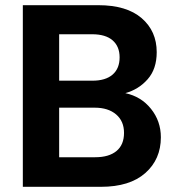

<svg xmlns="http://www.w3.org/2000/svg" viewBox="-20 -720 681 740"><path d="M68 0V-700H359Q468 -700 526 -650Q584 -600 584 -519Q584 -454 549 -414.5Q514 -375 463 -361Q524 -348 562 -300.5Q600 -253 600 -191Q600 -106 540 -53Q480 0 369 0ZM208 -409H336Q387 -409 414 -432.5Q441 -456 441 -499Q441 -541 414 -564.5Q387 -588 335 -588H208ZM208 -114H347Q400 -114 429 -138Q458 -162 458 -208Q458 -253 427.5 -279Q397 -305 345 -305H208Z"/></svg>

Font: DM Sans ExtraBold
Style: Regular
Weight: 800
Designer: Colophon Foundry, Jonny Pinhorn
Foundry: Colophon Foundry
Version: Version 4.004; ttfautohint (v1.8.4.7-5d5b)